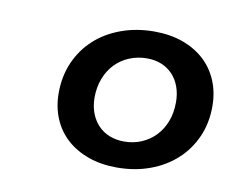

<svg xmlns="http://www.w3.org/2000/svg" viewBox="-48 -768 530 436"><g transform="rotate(10 217.5 -549.5)"><path d="M276 -709Q312.5 -709 341.8 -698.5Q371 -688 391.8 -669Q412.5 -650 423.8 -623.2Q435 -596.5 435 -564Q435 -525.5 420.8 -493.5Q406.5 -461.5 381.2 -438.5Q356 -415.5 321.2 -402.8Q286.5 -390 245 -390Q208.5 -390 179.2 -400.5Q150 -411 129.2 -429.8Q108.5 -448.5 97.2 -475.2Q86 -502 86 -534Q86 -573 100.2 -605.2Q114.5 -637.5 139.8 -660.5Q165 -683.5 200 -696.2Q235 -709 276 -709ZM270 -646Q248.5 -646 229.8 -638.2Q211 -630.5 197.2 -616.2Q183.5 -602 175.8 -582Q168 -562 168 -538Q168 -518.5 174 -502.5Q180 -486.5 190.8 -475Q201.5 -463.5 217 -457.2Q232.5 -451 251 -451Q273 -451 291.5 -459Q310 -467 323.5 -481.2Q337 -495.5 344.5 -515.2Q352 -535 352 -559Q352 -578.5 346.2 -594.5Q340.5 -610.5 329.8 -622Q319 -633.5 304 -639.8Q289 -646 270 -646Z"/></g></svg>

Font: Argentum Sans
Style: Italic
Weight: 400
Italic angle: -11.3099°
Designer: Julieta Ulanovsky, Owen Earl, Rasmus Andersson, Cristiano Sobral
Foundry: The Argentum Sans Project Authors
Version: Version 3.131; ttfautohint (v1.8.4.7-5d5b-dirty)